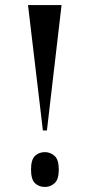

<svg xmlns="http://www.w3.org/2000/svg" viewBox="-20 -734 359 761"><path d="M150 -217 91 -714H224L166 -217ZM158 7Q134 7 118.5 -8Q103 -23 103 -62Q103 -101 118.5 -116Q134 -131 158 -131Q180 -131 196.5 -116Q213 -101 213 -62Q213 -23 196.5 -8Q180 7 158 7Z"/></svg>

Font: Noto Serif Display Condensed SemiBold
Style: Regular
Weight: 600
Width: 3
Designer: Monotype Design Team
Foundry: Monotype Imaging Inc.
Version: Version 2.009